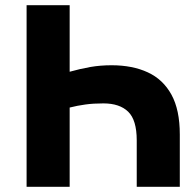

<svg xmlns="http://www.w3.org/2000/svg" viewBox="-20 -720 756 740"><path d="M82.5 0V-700H248.5V-443.5Q289.5 -455 328.2 -461.8Q367 -468.5 410 -468.5Q490.5 -468.5 549.5 -441.2Q608.5 -414 640.8 -355.2Q673 -296.5 673 -202V0H507V-179Q507 -257.5 474 -289.5Q441 -321.5 378.5 -321.5Q339.5 -321.5 308.8 -317.2Q278 -313 248.5 -305.5V0Z"/></svg>

Font: Geologica
Style: Bold
Weight: 700
Designer: Sindre Bremnes, Frode Helland
Foundry: Monokrom Skriftforlag AS
Version: Version 1.010; ttfautohint (v1.8.4.7-5d5b);gftools[0.9.28]